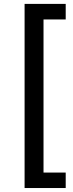

<svg xmlns="http://www.w3.org/2000/svg" viewBox="-20 -762 373 976"><path d="M105 193.8V-742.2H314V-663.1H201.2V115.2H314V193.8Z"/></svg>

Font: Montserrat Medium
Style: Regular
Weight: 500
Designer: Julieta Ulanovsky
Foundry: Julieta Ulanovsky
Version: Version 7.200